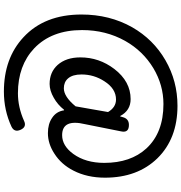

<svg xmlns="http://www.w3.org/2000/svg" viewBox="8 -784 955 1012"><g transform="rotate(90 486.0 -277.5)"><path d="M462 180Q287 180 176 77Q56 -34 56 -229Q56 -377 123 -496Q187 -608 297 -671.5Q407 -735 537 -735Q710 -735 814 -629Q916 -524 916 -353Q916 -259 879 -187Q846 -122 789 -86Q737 -52 681 -52Q633 -52 601 -74Q567 -96 561 -137H558Q531 -103 495 -83Q457 -61 422 -61Q360 -61 322 -103Q282 -148 282 -223Q282 -322 343 -402Q409 -488 502 -488Q562 -488 591 -433H593L598 -450Q607 -479 638 -479Q681 -479 672 -438L657 -363L634 -248Q605 -127 692 -127Q748 -127 791 -186Q838 -251 838 -349Q838 -488 762 -571Q679 -661 528 -661Q428 -661 339 -608Q248 -553 195 -459Q138 -357 138 -232Q138 -72 234 20Q325 106 471 106Q544 106 616 74Q649 58 664 93Q678 125 647 140Q561 180 462 180ZM445 -136Q489 -136 540 -198L555 -283L570 -369Q545 -411 504 -411Q447 -411 408 -350Q372 -295 372 -229Q372 -182 393 -158Q412 -136 445 -136Z"/></g></svg>

Font: GenSenRounded JP M
Style: Regular
Weight: 500
Version: Version 1.501;PS 1;hotconv 16.6.51;makeotf.lib2.5.65220